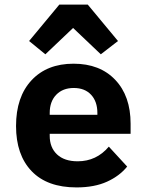

<svg xmlns="http://www.w3.org/2000/svg" viewBox="-20 -806 640 838"><path d="M50 -256Q50 -383 117.5 -455.5Q185 -528 301 -528Q416 -528 483 -457.5Q550 -387 550 -266V-222H197V-213Q197 -162 229 -132Q261 -102 319 -102Q401 -102 455 -166L535 -79Q502 -38 447 -13Q392 12 314 12Q186 12 118 -59Q50 -130 50 -256ZM197 -313V-305H405V-313Q405 -363 377.5 -392.5Q350 -422 302 -422Q254 -422 225.5 -392.5Q197 -363 197 -313ZM363 -786 495 -627 420 -569 299 -684 178 -569 107 -627 239 -786Z"/></svg>

Font: iA Writer Duo S
Style: Bold
Weight: 700
Designer: Mike Abbink, Paul van der Laan, Pieter van Rosmalen, Oliver Reichenstein
Foundry: Bold Monday and Information Architects Inc.
Version: Version 2.000